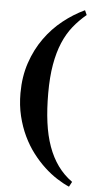

<svg xmlns="http://www.w3.org/2000/svg" viewBox="-58 -702 461 908"><g transform="rotate(5 173.0 -248.0)"><path d="M317.9 147Q278.3 118.7 250 79.6Q221.7 40.5 203.6 -10Q185.5 -60.5 177.2 -123Q168.9 -185.5 168.9 -261.2Q168.9 -338.4 179.2 -397.2Q189.5 -456.1 208.7 -501.7Q228 -547.4 255.6 -581.8Q283.2 -616.2 317.9 -645L308.1 -667Q254.9 -642.1 206.1 -603.3Q157.2 -564.5 119.9 -512.2Q82.5 -460 60.3 -394.3Q38.1 -328.6 38.1 -250Q38.1 -191.9 50.3 -141.6Q62.5 -91.3 83 -48.3Q103.5 -5.4 130.4 29.8Q157.2 64.9 187 92.5Q216.8 120.1 247.3 139.6Q277.8 159.2 305.2 170.9Z"/></g></svg>

Font: Galatia SIL
Style: Bold
Weight: 700
Designer: Development by SIL's NRSI team
Version: Version 2.1